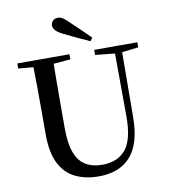

<svg xmlns="http://www.w3.org/2000/svg" viewBox="-102 -1049 1013 1153"><g transform="rotate(-10 404.5 -472.5)"><path d="M512 -810 498 -790Q460 -807 422 -825Q384 -843 347 -861Q312 -878 299 -893.5Q286 -909 286 -923Q286 -938 298 -950.5Q310 -963 328 -963Q344 -963 358.5 -954Q373 -945 397 -921Q424 -895 453.5 -867Q483 -839 512 -810ZM407 18Q327 18 265.5 -11.5Q204 -41 170 -107.5Q136 -174 136 -284V-397Q136 -481 135.5 -566Q135 -651 133 -735H257Q256 -652 255.5 -567.5Q255 -483 255 -397V-299Q255 -207 276.5 -151.5Q298 -96 339.5 -71.5Q381 -47 439 -47Q535 -47 584 -108Q633 -169 632 -310L630 -735H674L671 -296Q670 -136 602.5 -59Q535 18 407 18ZM42 -704V-735H360V-704L211 -691H187ZM511 -704V-735H774V-704L663 -691H638Z"/></g></svg>

Font: Noto Serif KR ExtraLight SemiBold
Style: Regular
Weight: 600
Version: Version 2.002-H1;hotconv 1.1.0;makeotfexe 2.6.0